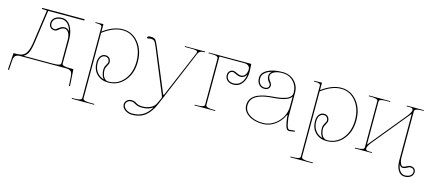

<svg xmlns="http://www.w3.org/2000/svg" viewBox="-55 -1052 4113 1822"><g transform="rotate(15 2001.5 -140.5)"><path d="M488.8 -370.6Q476.6 -416.5 451.9 -440.7Q427.2 -464.8 394.5 -464.8Q354 -464.8 331.3 -447Q308.6 -429.2 308.6 -400.4Q308.6 -379.4 320.6 -367.4Q332.5 -355.5 353.5 -355.5Q360.8 -355.5 372.6 -365.7Q384.3 -376 401.9 -386.5Q419.4 -397 440.9 -397Q470.2 -397 488.8 -370.6ZM185.1 -520H602.1V-507.3H247.6L202.6 -189.9Q192.9 -120.6 177.7 -86.2Q162.6 -51.8 132.3 -35.2H422.4Q454.6 -35.2 471.9 -39.3Q489.3 -43.5 493.4 -48.6Q497.6 -53.7 497.6 -62.5V-290Q497.6 -333 481.9 -358.9Q466.3 -384.8 440.9 -384.8Q427.2 -384.8 414.6 -378.2Q401.9 -371.6 393.6 -364Q385.3 -356.4 374.5 -349.9Q363.8 -343.3 353.5 -343.3Q328.1 -343.3 312.3 -359.1Q296.4 -375 296.4 -400.4Q296.4 -435.1 323.2 -456.1Q350.1 -477.1 394.5 -477.1Q446.8 -477.1 478.8 -425.5Q510.7 -374 510.7 -290L509.8 -62.5Q509.8 -53.7 513.9 -48.6Q518.1 -43.5 535.4 -39.3Q552.7 -35.2 585 -35.2H617.2Q622.1 -35.2 622.1 -30.3L632.3 129.4L622.1 130.4L616.2 37.6Q613.8 2 599.4 -11.5Q585 -24.9 547.4 -24.9H107.4Q70.3 -24.9 55.9 -11.7Q41.5 1.5 39.1 37.6L33.2 130.4L22.5 129.4L33.2 -30.3Q33.2 -35.2 38.1 -35.2H56.6Q100.1 -35.2 124.3 -46.9Q148.4 -58.6 164.6 -92Q180.7 -125.5 189.9 -189.9L234.9 -507.3L185.1 -509.8Z M926.3 -15.6Q897 -46.4 897 -106.9Q897 -124 904.1 -139.4Q911.1 -154.8 918.2 -166.3Q925.3 -177.7 925.3 -184.6Q925.3 -205.6 914.1 -217.5Q902.8 -229.5 883.3 -229.5Q858.9 -229.5 843.8 -209.5Q828.6 -189.5 828.6 -153.3Q828.6 -100.6 854.5 -64.7Q880.4 -28.8 926.3 -15.6ZM709.5 -520H721.7L786.6 -521.5V-448.7Q886.7 -522.5 978 -522.5Q1072.3 -522.5 1133.3 -448Q1194.3 -373.5 1194.3 -259.8Q1194.3 -146 1131.8 -71.8Q1069.3 2.4 972.7 2.4Q902.3 2.4 859.6 -40.3Q816.9 -83 816.9 -153.3Q816.9 -193.4 835.2 -217.5Q853.5 -241.7 883.3 -241.7Q907.7 -241.7 922.6 -226.1Q937.5 -210.4 937.5 -184.6Q937.5 -171.9 923.1 -147.7Q908.7 -123.5 908.7 -106.9Q908.7 -62 926 -34.7Q943.4 -7.3 972.7 -7.3Q1064 -7.3 1122.8 -78.6Q1181.6 -149.9 1181.6 -259.8Q1181.6 -369.6 1124.3 -441.2Q1066.9 -512.7 978 -512.7Q888.2 -512.7 786.6 -436V205.1Q786.6 213.9 790.8 219Q794.9 224.1 812.3 228.3Q829.6 232.4 861.8 232.4H899.4V240.2H679.2V232.4H699.2Q731.4 232.4 748.8 228.3Q766.1 224.1 770.3 219Q774.4 213.9 774.4 205.1V-487.3Q774.4 -501.5 762.5 -507.1Q750.5 -512.7 721.7 -512.7H709.5Z M1451.7 117.7Q1410.2 149.4 1342.8 149.4Q1319.3 149.4 1302.2 144.5Q1285.2 139.6 1276.9 133.8Q1268.6 127.9 1256.8 123Q1245.1 118.2 1231.4 118.2Q1210.4 118.2 1195.8 131.6Q1181.2 145 1181.2 163.1Q1181.2 188 1207.5 207.8Q1233.9 227.5 1272.5 227.5Q1333 227.5 1376.5 200.2Q1419.9 172.9 1451.7 117.7ZM1587.9 -520H1786.6V-512.7H1781.2Q1754.9 -512.7 1740.2 -504.2Q1725.6 -495.6 1717.3 -475.6L1484.9 77.6Q1451.2 157.2 1399.7 198.2Q1348.1 239.3 1272.5 239.3Q1229.5 239.3 1199.5 217Q1169.4 194.8 1169.4 163.1Q1169.4 139.2 1187.5 122.6Q1205.6 106 1231.4 106Q1248 106 1261.2 110.8Q1274.4 115.7 1282.5 121.8Q1290.5 127.9 1306.2 132.8Q1321.8 137.7 1342.8 137.7Q1385.7 137.7 1422.1 121.3Q1458.5 105 1474.1 70.8L1501.5 12.7Q1502 11.7 1502 8.8Q1502 0.5 1494.1 -19L1318.4 -444.8Q1302.2 -483.4 1291.5 -493.7Q1280.8 -503.9 1256.3 -503.9Q1244.6 -503.9 1232.9 -500Q1231 -499 1229.5 -499Q1219.7 -499 1219.7 -508.3Q1219.7 -522.5 1253.9 -522.5Q1285.2 -522.5 1298.3 -508.3Q1311.5 -494.1 1330.1 -448.2L1502 -34.7Q1507.8 -20 1511.2 -20Q1514.6 -20 1521 -35.2L1708.5 -478.5Q1712.9 -489.7 1712.9 -494.6Q1712.9 -505.9 1697 -509.3Q1681.2 -512.7 1637.7 -512.7H1587.9Z M2230 -413.1Q2221.2 -395.5 2205.6 -385.5Q2189.9 -375.5 2170.9 -375.5Q2149.9 -375.5 2125 -387.9Q2100.1 -400.4 2094.7 -400.4Q2075.7 -400.4 2064.7 -389.2Q2053.7 -377.9 2053.7 -358.4Q2053.7 -331.1 2072.8 -314.5Q2091.8 -297.9 2125.5 -297.9Q2167 -297.9 2195.1 -328.4Q2223.1 -358.9 2230 -413.1ZM1821.3 -520H2234.9Q2239.7 -520 2239.7 -515.6Q2243.7 -454.6 2243.7 -444.3Q2243.7 -373 2211.2 -329.6Q2178.7 -286.1 2125.5 -286.1Q2087.9 -286.1 2064.9 -305.9Q2042 -325.7 2042 -358.4Q2042 -382.8 2056.4 -397.7Q2070.8 -412.6 2094.7 -412.6Q2106 -412.6 2130.4 -400.1Q2154.8 -387.7 2170.9 -387.7Q2197.3 -387.7 2213.4 -408.9Q2229.5 -430.2 2229.5 -465.3Q2229.5 -485.4 2214.1 -497.6Q2198.7 -509.8 2173.3 -509.8H1929.2L1928.7 -35.6Q1928.7 -26.9 1932.9 -21.5Q1937 -16.1 1954.3 -11.7Q1971.7 -7.3 2003.9 -7.3H2023.9V0H1821.3V-7.3H1841.3Q1873.5 -7.3 1890.9 -11.7Q1908.2 -16.1 1912.4 -21.5Q1916.5 -26.9 1916.5 -35.6V-486.8Q1916.5 -500 1901.9 -506.3Q1887.2 -512.7 1841.3 -512.7H1821.3Z M2448.2 -498.5Q2403.3 -485.8 2379.6 -463.1Q2356 -440.4 2356 -411.6Q2356 -376 2373.5 -355.7Q2391.1 -335.4 2420.4 -335.4Q2439.5 -335.4 2450 -345.2Q2460.4 -355 2460.4 -370.6Q2460.4 -377 2454.8 -385.3Q2449.2 -393.6 2442.1 -401.1Q2435.1 -408.7 2429.4 -422.6Q2423.8 -436.5 2423.8 -453.1Q2423.8 -479.5 2448.2 -498.5ZM2546.9 -522.5Q2619.1 -522.5 2665.3 -476.8Q2711.4 -431.2 2711.4 -360.4V-117.7L2719.2 -69.8Q2729 -10.3 2749.5 -9.8L2803.2 -15.1L2804.2 -4.9L2749.5 2.4H2749Q2717.8 2.4 2706.5 -67.9Q2705.6 -73.2 2703.6 -85.9Q2701.7 -98.6 2700.2 -106.9Q2698.7 -115.2 2698.7 -117.2V-127.9Q2698.7 -141.6 2695.3 -141.6Q2691.9 -141.6 2687.5 -130.9Q2660.2 -72.8 2606.9 -35.2Q2553.7 2.4 2488.8 2.4Q2403.8 2.4 2348.9 -34.9Q2293.9 -72.3 2293.9 -129.9Q2293.9 -249.5 2488.3 -270Q2494.1 -270.5 2513.7 -272.5Q2533.2 -274.4 2544.7 -275.4Q2556.2 -276.4 2576.2 -279.3Q2596.2 -282.2 2609.1 -285.4Q2622.1 -288.6 2638.4 -293.9Q2654.8 -299.3 2665 -305.7Q2675.3 -312 2684.1 -321.3Q2692.9 -330.6 2696.3 -341.3Q2698.7 -350.1 2698.7 -357.4V-360.4Q2698.2 -426.3 2656.2 -469.5Q2614.3 -512.7 2548.3 -512.7Q2497.6 -512.7 2466.6 -496.3Q2435.5 -480 2435.5 -453.1Q2435.5 -436 2444.6 -421.9Q2453.6 -407.7 2462.9 -395.5Q2472.2 -383.3 2472.2 -370.6Q2472.2 -349.6 2457.8 -336.7Q2443.4 -323.7 2420.4 -323.7Q2385.7 -323.7 2364.7 -347.7Q2343.8 -371.6 2343.8 -411.6Q2343.8 -461.4 2399.7 -491.9Q2455.6 -522.5 2546.9 -522.5ZM2698.7 -323.2Q2691.9 -312 2679.9 -302.7Q2668 -293.5 2651.6 -287.1Q2635.3 -280.8 2620.1 -276.6Q2605 -272.5 2583.7 -269.5Q2562.5 -266.6 2549.6 -265.1Q2536.6 -263.7 2515.9 -262Q2495.1 -260.3 2489.3 -259.8Q2448.7 -255.4 2417.5 -247.1Q2386.2 -238.8 2360.1 -223.9Q2334 -209 2320.1 -185.3Q2306.2 -161.6 2306.2 -129.9Q2306.2 -76.7 2357.7 -42Q2409.2 -7.3 2488.8 -7.3Q2545.9 -7.3 2595 -39.1Q2644 -70.8 2671.4 -120.4Q2698.7 -169.9 2698.7 -222.7Z M3073.2 -15.6Q3043.9 -46.4 3043.9 -106.9Q3043.9 -124 3051 -139.4Q3058.1 -154.8 3065.2 -166.3Q3072.3 -177.7 3072.3 -184.6Q3072.3 -205.6 3061 -217.5Q3049.8 -229.5 3030.3 -229.5Q3005.9 -229.5 2990.7 -209.5Q2975.6 -189.5 2975.6 -153.3Q2975.6 -100.6 3001.5 -64.7Q3027.3 -28.8 3073.2 -15.6ZM2856.4 -520H2868.7L2933.6 -521.5V-448.7Q3033.7 -522.5 3125 -522.5Q3219.2 -522.5 3280.3 -448Q3341.3 -373.5 3341.3 -259.8Q3341.3 -146 3278.8 -71.8Q3216.3 2.4 3119.6 2.4Q3049.3 2.4 3006.6 -40.3Q2963.9 -83 2963.9 -153.3Q2963.9 -193.4 2982.2 -217.5Q3000.5 -241.7 3030.3 -241.7Q3054.7 -241.7 3069.6 -226.1Q3084.5 -210.4 3084.5 -184.6Q3084.5 -171.9 3070.1 -147.7Q3055.7 -123.5 3055.7 -106.9Q3055.7 -62 3073 -34.7Q3090.3 -7.3 3119.6 -7.3Q3210.9 -7.3 3269.8 -78.6Q3328.6 -149.9 3328.6 -259.8Q3328.6 -369.6 3271.2 -441.2Q3213.9 -512.7 3125 -512.7Q3035.2 -512.7 2933.6 -436V205.1Q2933.6 213.9 2937.7 219Q2941.9 224.1 2959.2 228.3Q2976.6 232.4 3008.8 232.4H3046.4V240.2H2826.2V232.4H2846.2Q2878.4 232.4 2895.8 228.3Q2913.1 224.1 2917.2 219Q2921.4 213.9 2921.4 205.1V-487.3Q2921.4 -501.5 2909.4 -507.1Q2897.5 -512.7 2868.7 -512.7H2856.4Z M3847.2 33.7Q3853 77.1 3872.6 100.8Q3892.1 124.5 3919.4 124.5Q3953.1 124.5 3972.2 109.6Q3991.2 94.7 3991.2 71.3Q3991.2 55.7 3980.5 46.4Q3969.7 37.1 3950.2 37.1Q3941.4 37.1 3921.6 49.1Q3901.9 61 3880.4 61Q3860.4 61 3847.2 33.7ZM3395.5 -520H3605.5V-512.7H3573.2Q3541 -512.7 3523.7 -508.8Q3506.3 -504.9 3502.2 -500Q3498 -495.1 3498 -486.3V-63.5L3792 -422.4Q3830.6 -468.8 3830.6 -492.7Q3830.6 -512.7 3800.3 -512.7H3768.1V-520H3935.5V-512.7H3920.9Q3888.7 -512.7 3871.3 -508.1Q3854 -503.4 3849.9 -498Q3845.7 -492.7 3845.7 -483.9V-38.1Q3845.7 0 3856.2 24.4Q3866.7 48.8 3880.4 48.8Q3895.5 48.8 3915.5 36.9Q3935.5 24.9 3950.2 24.9Q3974.1 24.9 3988.5 37.6Q4002.9 50.3 4002.9 71.3Q4002.9 100.6 3980 118.7Q3957 136.7 3919.4 136.7Q3880.4 136.7 3856.7 99.9Q3833 63 3833 2.4V-457L3539.1 -98.1Q3500.5 -51.8 3500.5 -27.8Q3500.5 -7.3 3531.2 -7.3H3563V0H3395.5V-7.3H3410.6Q3442.9 -7.3 3460.2 -12Q3477.5 -16.6 3481.7 -22Q3485.8 -27.3 3485.8 -36.1V-486.3Q3485.8 -495.1 3481.7 -500Q3477.5 -504.9 3460.2 -508.8Q3442.9 -512.7 3410.6 -512.7H3395.5Z"/></g></svg>

Font: ZnikomitNo24
Style: Thin
Weight: 300
Designer: gluk
Foundry: gluk
Version: Version 0.55